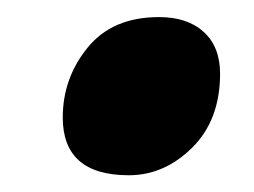

<svg xmlns="http://www.w3.org/2000/svg" viewBox="-20 -467 300 227"><path d="M132.3 -259.8Q54.2 -259.8 54.2 -328.1Q54.2 -374.5 83.5 -410.6Q112.8 -446.8 168 -446.8Q201.7 -446.8 220.9 -429.2Q240.2 -411.6 240.2 -379.9Q240.2 -325.2 207.3 -292.5Q174.3 -259.8 132.3 -259.8Z"/></svg>

Font: Open Sans Condensed ExtraBold
Style: Italic
Weight: 800
Width: 3
Italic angle: -12°
Designer: Monotype Design Team
Foundry: Monotype Imaging Inc.
Version: Version 3.003; ttfautohint (v1.8.4)